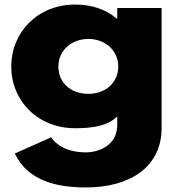

<svg xmlns="http://www.w3.org/2000/svg" viewBox="-20 -548 759 843"><path d="M44.9 126C104.3 251 239.6 275 357.3 275C549.8 275 689.5 186 689.5 14V-513H494.8V-467H491.5C445.3 -506 384.8 -528 310 -528C145 -528 29.5 -406 29.5 -256C29.5 -106 145 15 310 15C387 15 453 5 494.8 -37V1C494.8 92 411.2 121 357.3 121C272.6 121 225.3 86 204.4 55ZM236.3 -256C236.3 -327 294.6 -377 368.3 -377C440.9 -377 499.2 -327 499.2 -256C499.2 -186 444.2 -136 368.3 -136C289.1 -136 236.3 -186 236.3 -256Z"/></svg>

Font: Hussar
Style: BdWide
Weight: 700
Foundry: Cannot Into Space Fonts
Version: Version 2.00